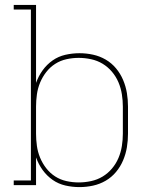

<svg xmlns="http://www.w3.org/2000/svg" viewBox="-20 -755 640 783"><path d="M304 8Q275 8 246.5 1.5Q218 -5 194.5 -21.5Q171 -38 154 -61.5Q137 -85 127 -113V0H36V-19H106V-716H36V-735H127V-417Q137 -445 154 -468.5Q171 -492 194.5 -508.5Q218 -525 246.5 -531.5Q275 -538 304 -538Q332 -538 359.5 -532Q387 -526 411 -512Q435 -498 453 -476.5Q471 -455 482 -429Q493 -403 497.5 -375.5Q502 -348 502 -320V-210Q502 -182 497.5 -154.5Q493 -127 482 -101Q471 -75 453 -53.5Q435 -32 411 -18Q387 -4 359.5 2Q332 8 304 8ZM301 -11Q326 -11 351.5 -16.5Q377 -22 398.5 -35Q420 -48 436.5 -67.5Q453 -87 463 -110.5Q473 -134 477 -159.5Q481 -185 481 -210V-320Q481 -345 477 -370.5Q473 -396 463 -419.5Q453 -443 436.5 -462.5Q420 -482 398.5 -495Q377 -508 351.5 -513.5Q326 -519 301 -519Q276 -519 251 -513.5Q226 -508 205 -494.5Q184 -481 168.5 -461Q153 -441 143.5 -418Q134 -395 130.5 -370Q127 -345 127 -320V-210Q127 -185 130.5 -160Q134 -135 143.5 -112Q153 -89 168.5 -69Q184 -49 205 -35.5Q226 -22 251 -16.5Q276 -11 301 -11Z"/></svg>

Font: Iosevka Slab Thin Extended
Style: Regular
Weight: 100
Width: 7
Monospace: yes
Designer: Belleve Invis
Foundry: Belleve Invis
Version: Version 11.1.1; ttfautohint (v1.8.3)